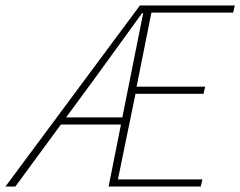

<svg xmlns="http://www.w3.org/2000/svg" viewBox="-52 -680 876 700"><path d="M292 -392 189 -252H394L470 -632H466ZM-32 0 458 -660H804L798 -634H500L446 -364H696L690 -338H442L378 -26H686L680 0H344L389 -226H170L4 0Z"/></svg>

Font: TypoPRO Source Sans Pro
Style: Italic
Weight: 200
Italic angle: -11°
Designer: Paul D. Hunt
Foundry: Adobe Systems Incorporated
Version: Version 1.075;PS 2.000;hotconv 1.0.86;makeotf.lib2.5.63406